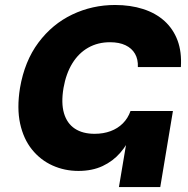

<svg xmlns="http://www.w3.org/2000/svg" viewBox="-20 -758 760 778"><path d="M297.9 -65.4Q241.7 -65.4 192.9 -87.4Q144 -109.4 109.6 -152.1Q75.2 -194.8 61.5 -257.3Q47.9 -319.8 61 -401.4Q79.6 -510.3 135.7 -585.4Q191.9 -660.6 272.9 -699.2Q354 -737.8 446.3 -737.8Q508.8 -737.8 559.8 -721.4Q610.8 -705.1 646.5 -672.9Q682.1 -640.6 699.5 -594Q716.8 -547.4 712.9 -486.3H538.6Q540 -517.6 527.1 -540Q514.2 -562.5 488.5 -574.7Q462.9 -586.9 425.8 -586.9Q376.5 -586.9 337.6 -564.9Q298.8 -543 273.2 -501.5Q247.6 -460 237.3 -401.4Q227.1 -340.3 239.3 -299.1Q251.5 -257.8 283.2 -236.8Q314.9 -215.8 363.3 -215.8Q398.9 -215.8 428 -226.6Q457 -237.3 477.8 -258.1Q498.5 -278.8 508.8 -308.1H541Q533.2 -260.7 515.1 -217Q497.1 -173.3 467.5 -139.2Q438 -105 395.8 -85.2Q353.5 -65.4 297.9 -65.4ZM461.9 0 513.7 -308.1H680.7L629.4 0Z"/></svg>

Font: Inter ExtraBold
Style: Italic
Weight: 800
Italic angle: -9.3988°
Designer: Rasmus Andersson
Foundry: rsms
Version: Version 4.001;git-66647c0bb